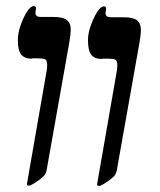

<svg xmlns="http://www.w3.org/2000/svg" viewBox="-20 -608 530 635"><path d="M87 -415 85 -414Q60 -414 49 -429Q39 -443 39 -476Q39 -498 48 -524Q57 -550 69 -569Q81 -588 92 -588Q99 -588 99 -579L97 -566Q97 -552 114 -552H156Q188 -552 201 -542Q214 -532 214 -509Q214 -497 210 -472L134 -44Q131 -32 125 -26Q121 -22 111 -14Q83 6 76 6Q69 6 69 1L135 -378L136 -392Q136 -409 129 -412Q122 -415 105 -415ZM319 -414 317 -413Q292 -413 281 -428Q271 -442 271 -475Q271 -498 280 -523Q289 -548 301 -568Q313 -587 324 -587Q331 -587 331 -578L329 -565Q329 -551 346 -551H388Q420 -551 433 -541Q446 -531 446 -508Q446 -496 442 -471L366 -43Q363 -31 357 -25Q353 -21 343 -13Q315 7 308 7Q301 7 301 2L367 -377L368 -391Q368 -408 361 -411Q354 -414 337 -414Z"/></svg>

Font: Libra Serif Modern
Style: Bold Italic
Weight: 700
Italic angle: -12°
Designer: Stefan Peev, Context Ltd
Foundry: Stefan Peev, Context Ltd
Version: Version 1.000